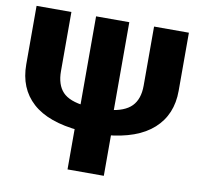

<svg xmlns="http://www.w3.org/2000/svg" viewBox="-78 -774 884 855"><g transform="rotate(10 364.0 -346.5)"><path d="M310.8 -292.3 303.7 -179.8Q160.6 -192.4 90 -256.4Q19.4 -320.4 19.4 -429.1V-693.4H176.9V-426.2Q176.9 -364.8 207.3 -332.3Q237.6 -299.9 310.8 -292.3ZM423.5 -180.4 416.4 -292.9Q487.5 -300.5 519.1 -333Q550.7 -365.4 550.7 -426.2V-693.4H708.2V-430.2Q708.2 -322.6 636.2 -257.6Q564.3 -192.6 423.5 -180.4ZM438.7 -280.4 445.7 -198.7V0H281.6V-198L288.5 -279.8V-693.4H438.7Z"/></g></svg>

Font: Fira Sans Variable
Style: Regular
Weight: 400
Designer: Carrois Corporate & Edenspiekermann AG
Foundry: Carrois Corporate GbR & Edenspiekermann AG
Version: Version 4.202